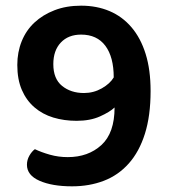

<svg xmlns="http://www.w3.org/2000/svg" viewBox="-20 -642 595 677"><path d="M75 -61Q75 -78 83.5 -93Q92 -108 103 -116Q126 -105 156 -96.5Q186 -88 219 -88Q291 -88 337.5 -130.5Q384 -173 384 -263Q367 -247 332.5 -231.5Q298 -216 250 -216Q206 -216 168 -227.5Q130 -239 101.5 -263.5Q73 -288 57 -325Q41 -362 41 -413Q41 -458 56.5 -496.5Q72 -535 101.5 -562.5Q131 -590 172.5 -606Q214 -622 266 -622Q321 -622 366 -603Q411 -584 443.5 -546Q476 -508 493.5 -452Q511 -396 511 -321Q511 -234 491 -170.5Q471 -107 434 -65.5Q397 -24 346 -4.5Q295 15 234 15Q164 15 119.5 -4.5Q75 -24 75 -61ZM276 -314Q310 -314 339 -330.5Q368 -347 381 -369Q381 -441 351.5 -480.5Q322 -520 266 -520Q221 -520 194.5 -492Q168 -464 168 -416Q168 -364 199 -339Q230 -314 276 -314Z"/></svg>

Font: Baloo Paaji 2 SemiBold
Style: Regular
Weight: 600
Designer: Shuchita Grover, Noopur Datye and Ek Type
Foundry: Ek Type
Version: Version 1.640;hotconv 1.0.111;makeotfexe 2.5.65597; ttfautoh